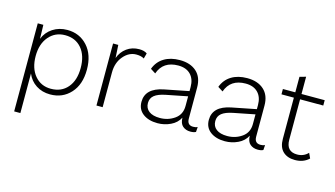

<svg xmlns="http://www.w3.org/2000/svg" viewBox="-93 -962 2606 1495"><g transform="rotate(15 1210.0 -214.5)"><path d="M326 -510Q425 -510 488.5 -440Q552 -370 552 -250Q552 -130 488 -60Q424 10 324 10Q260 10 211 -21.5Q162 -53 139 -109V210H89V-500H134L137 -388Q159 -444 209.5 -477Q260 -510 326 -510ZM318 -34Q403 -34 452.5 -92Q502 -150 502 -250Q502 -350 453 -408Q404 -466 320 -466Q240 -466 189.5 -407Q139 -348 139 -250Q139 -152 188.5 -93Q238 -34 318 -34Z M696 0V-500H738L744 -396Q763 -448 805.5 -479Q848 -510 906 -510Q946 -510 969 -493L957 -449Q934 -464 894 -464Q835 -464 790.5 -411.5Q746 -359 746 -280V0Z M1465 -35Q1487 -35 1501 -42L1498 -2Q1483 7 1454 7Q1417 7 1392.5 -14Q1368 -35 1367 -82Q1344 -37 1294.5 -13.5Q1245 10 1190 10Q1117 10 1072 -24Q1027 -58 1027 -119Q1027 -228 1170 -257L1367 -296V-329Q1367 -393 1331.5 -429.5Q1296 -466 1232 -466Q1110 -466 1073 -360L1032 -386Q1054 -446 1106 -478Q1158 -510 1233 -510Q1318 -510 1367.5 -465.5Q1417 -421 1417 -338V-88Q1417 -35 1465 -35ZM1197 -34Q1263 -34 1315 -70.5Q1367 -107 1367 -176V-254L1195 -220Q1135 -208 1106.5 -185Q1078 -162 1078 -123Q1078 -81 1109 -57.5Q1140 -34 1197 -34Z M2008 -35Q2030 -35 2044 -42L2041 -2Q2026 7 1997 7Q1960 7 1935.5 -14Q1911 -35 1910 -82Q1887 -37 1837.5 -13.5Q1788 10 1733 10Q1660 10 1615 -24Q1570 -58 1570 -119Q1570 -228 1713 -257L1910 -296V-329Q1910 -393 1874.5 -429.5Q1839 -466 1775 -466Q1653 -466 1616 -360L1575 -386Q1597 -446 1649 -478Q1701 -510 1776 -510Q1861 -510 1910.5 -465.5Q1960 -421 1960 -338V-88Q1960 -35 2008 -35ZM1740 -34Q1806 -34 1858 -70.5Q1910 -107 1910 -176V-254L1738 -220Q1678 -208 1649.5 -185Q1621 -162 1621 -123Q1621 -81 1652 -57.5Q1683 -34 1740 -34Z M2391 -73 2410 -32Q2366 10 2297 10Q2236 10 2200.5 -24Q2165 -58 2165 -125V-457H2065V-500H2165V-625L2215 -639V-500H2402V-457H2215V-132Q2215 -36 2303 -36Q2356 -36 2391 -73Z"/></g></svg>

Font: Elaine Sans Light
Style: Regular
Weight: 300
Designer: Wei Huang
Foundry: Wei Huang
Version: Version 2.001;December 24, 2019;FontCreator 12.0.0.2547 64-b